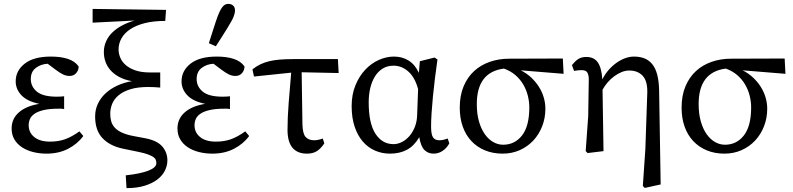

<svg xmlns="http://www.w3.org/2000/svg" viewBox="-20 -780 4094 991"><path d="M40 -117Q40 -167 77.5 -200Q115 -233 183 -244Q120 -257 90.5 -288.5Q61 -320 61 -360Q61 -415 107.5 -451.5Q154 -488 243 -488Q294 -488 330.5 -476Q367 -464 386 -437Q386 -418 373.5 -403Q361 -388 339 -388Q322 -388 306 -395.5Q290 -403 266 -421L226 -451Q191 -449 165 -429.5Q139 -410 139 -372Q139 -333 170.5 -307Q202 -281 273 -281Q281 -281 292 -281.5Q303 -282 311 -283V-217Q301 -219 294 -219Q287 -219 283 -219Q236 -219 206 -212Q176 -205 158.5 -193Q141 -181 134.5 -165.5Q128 -150 128 -134Q128 -96 157 -72.5Q186 -49 238 -49Q282 -49 316.5 -61.5Q351 -74 390 -102L410 -78Q380 -37 331.5 -12Q283 13 220 13Q183 13 150 4.5Q117 -4 92.5 -20.5Q68 -37 54 -61Q40 -85 40 -117Z M633 191 629 125Q704 117 745.5 101Q787 85 787 62Q787 53 784 45Q781 37 771.5 30.5Q762 24 745 17.5Q728 11 700 5L613 -13Q547 -27 509 -67Q471 -107 471 -179Q471 -214 485 -244Q499 -274 524 -297.5Q549 -321 584 -337.5Q619 -354 661 -361Q622 -368 594 -383.5Q566 -399 549 -419Q532 -439 524 -462.5Q516 -486 516 -511Q516 -542 528.5 -568.5Q541 -595 562.5 -615Q584 -635 613 -650Q642 -665 675 -674L458 -663V-734L837 -729L833 -672Q772 -672 727 -660.5Q682 -649 652 -629Q622 -609 607 -582Q592 -555 592 -525Q592 -504 600.5 -483Q609 -462 628 -445Q647 -428 678 -417Q709 -406 754 -406H807V-328Q777 -331 745 -331Q691 -331 653.5 -319.5Q616 -308 592.5 -288.5Q569 -269 559 -244Q549 -219 549 -193Q549 -172 554 -154Q559 -136 572 -121.5Q585 -107 608.5 -96Q632 -85 668 -78L732 -66Q792 -54 818 -23.5Q844 7 844 48Q844 75 831 101Q818 127 791.5 147Q765 167 725.5 179Q686 191 633 191Z M896 -117Q896 -167 933.5 -200Q971 -233 1039 -244Q976 -257 946.5 -288.5Q917 -320 917 -360Q917 -415 963.5 -451.5Q1010 -488 1099 -488Q1150 -488 1186.5 -476Q1223 -464 1242 -437Q1242 -418 1229.5 -403Q1217 -388 1195 -388Q1178 -388 1162 -395.5Q1146 -403 1122 -421L1082 -451Q1047 -449 1021 -429.5Q995 -410 995 -372Q995 -333 1026.5 -307Q1058 -281 1129 -281Q1137 -281 1148 -281.5Q1159 -282 1167 -283V-217Q1157 -219 1150 -219Q1143 -219 1139 -219Q1092 -219 1062 -212Q1032 -205 1014.5 -193Q997 -181 990.5 -165.5Q984 -150 984 -134Q984 -96 1013 -72.5Q1042 -49 1094 -49Q1138 -49 1172.5 -61.5Q1207 -74 1246 -102L1266 -78Q1236 -37 1187.5 -12Q1139 13 1076 13Q1039 13 1006 4.5Q973 -4 948.5 -20.5Q924 -37 910 -61Q896 -85 896 -117ZM1058 -557Q1070 -594 1080 -626Q1090 -658 1094 -669Q1104 -699 1112 -716.5Q1120 -734 1128 -744Q1136 -754 1143.5 -757Q1151 -760 1159 -760Q1173 -760 1183 -751.5Q1193 -743 1193 -725Q1193 -719 1191.5 -712.5Q1190 -706 1186.5 -696Q1183 -686 1175.5 -672.5Q1168 -659 1156 -639Q1150 -628 1132 -600.5Q1114 -573 1094 -541Z M1291 -385 1283 -422Q1303 -438 1324 -448Q1345 -458 1369.5 -464Q1394 -470 1425 -472.5Q1456 -475 1495 -475H1724L1728 -403L1537 -407L1541 -140Q1542 -90 1557.5 -73Q1573 -56 1602 -56Q1612 -56 1623.5 -58.5Q1635 -61 1646 -65L1654 -40Q1636 -13 1615.5 0Q1595 13 1565 13Q1464 13 1464 -110Q1464 -172 1470 -249.5Q1476 -327 1483 -405Z M1993 13Q1952 13 1916 -2.5Q1880 -18 1853 -49Q1826 -80 1810.5 -126Q1795 -172 1795 -232Q1795 -292 1814.5 -339.5Q1834 -387 1865 -420Q1896 -453 1935 -470.5Q1974 -488 2013 -488Q2056 -488 2089 -467.5Q2122 -447 2142 -404L2147 -464L2223 -483L2238 -473Q2231 -425 2225 -376Q2219 -327 2214.5 -281.5Q2210 -236 2207.5 -196Q2205 -156 2205 -127Q2205 -86 2215 -71Q2225 -56 2248 -56Q2259 -56 2269.5 -58.5Q2280 -61 2291 -65L2299 -40Q2287 -17 2265.5 -2Q2244 13 2218 13Q2190 13 2171 -5.5Q2152 -24 2144 -72Q2118 -27 2080.5 -7Q2043 13 1993 13ZM2011 -36Q2033 -36 2054.5 -47Q2076 -58 2093 -77.5Q2110 -97 2121 -124.5Q2132 -152 2133 -185L2138 -320Q2122 -380 2088 -410.5Q2054 -441 2011 -441Q1979 -441 1955 -426Q1931 -411 1915 -385Q1899 -359 1891 -325Q1883 -291 1883 -252Q1883 -143 1918 -89.5Q1953 -36 2011 -36Z M2577 -33Q2637 -33 2674.5 -81Q2712 -129 2712 -226Q2712 -255 2704.5 -285.5Q2697 -316 2681 -343.5Q2665 -371 2640 -392.5Q2615 -414 2581 -426Q2441 -408 2441 -243Q2441 -193 2452 -154Q2463 -115 2482 -88Q2501 -61 2525.5 -47Q2550 -33 2577 -33ZM2574 13Q2524 13 2483 -4Q2442 -21 2413 -52Q2384 -83 2368.5 -126.5Q2353 -170 2353 -224Q2353 -287 2373 -334.5Q2393 -382 2427.5 -413.5Q2462 -445 2508.5 -461Q2555 -477 2607 -477L2885 -478L2889 -399L2668 -417Q2698 -402 2721.5 -380Q2745 -358 2761.5 -332Q2778 -306 2786.5 -277Q2795 -248 2795 -219Q2795 -171 2778.5 -128.5Q2762 -86 2732.5 -54.5Q2703 -23 2662.5 -5Q2622 13 2574 13Z M3003 0 3016 -181 3019 -370Q3019 -393 3011.5 -405.5Q3004 -418 2982 -418Q2972 -418 2962.5 -417Q2953 -416 2943 -414L2932 -444Q2947 -463 2963.5 -474.5Q2980 -486 3006 -486Q3046 -486 3065.5 -458Q3085 -430 3089 -370Q3102 -397 3121.5 -419Q3141 -441 3163 -456.5Q3185 -472 3208 -480Q3231 -488 3252 -488Q3282 -488 3305.5 -479Q3329 -470 3346 -449.5Q3363 -429 3372 -395.5Q3381 -362 3382 -313L3390 172L3308 190L3298 180L3311 -11L3321 -304Q3322 -363 3296.5 -389.5Q3271 -416 3228 -416Q3208 -416 3188.5 -408Q3169 -400 3150.5 -386.5Q3132 -373 3116.5 -355Q3101 -337 3090 -317L3095 0L3013 10Z M3722 -33Q3782 -33 3819.5 -81Q3857 -129 3857 -226Q3857 -255 3849.5 -285.5Q3842 -316 3826 -343.5Q3810 -371 3785 -392.5Q3760 -414 3726 -426Q3586 -408 3586 -243Q3586 -193 3597 -154Q3608 -115 3627 -88Q3646 -61 3670.5 -47Q3695 -33 3722 -33ZM3719 13Q3669 13 3628 -4Q3587 -21 3558 -52Q3529 -83 3513.5 -126.5Q3498 -170 3498 -224Q3498 -287 3518 -334.5Q3538 -382 3572.5 -413.5Q3607 -445 3653.5 -461Q3700 -477 3752 -477L4030 -478L4034 -399L3813 -417Q3843 -402 3866.5 -380Q3890 -358 3906.5 -332Q3923 -306 3931.5 -277Q3940 -248 3940 -219Q3940 -171 3923.5 -128.5Q3907 -86 3877.5 -54.5Q3848 -23 3807.5 -5Q3767 13 3719 13Z"/></svg>

Font: Source Serif Pro
Style: Regular
Weight: 400
Designer: Frank Grießhammer
Foundry: Adobe Systems Incorporated
Version: Version 2.000;PS 1.000;hotconv 16.6.51;makeotf.lib2.5.65220